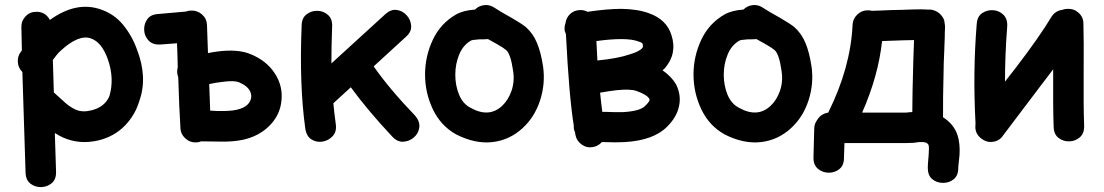

<svg xmlns="http://www.w3.org/2000/svg" viewBox="-20 -575 4490 781"><path d="M84 127Q85 158 104.5 172.5Q124 187 148.5 186Q173 185 191 169.5Q209 154 208 123Q206 51 203 -34Q222 -22 238 -15Q304 14 381 -4Q445 -20 487.5 -63.5Q530 -107 547 -165Q581 -261 537 -374Q517 -430 480 -475Q443 -519 389 -537Q290 -571 183 -494Q164 -528 127 -527Q101 -527 83.5 -508Q66 -489 67 -463L69 -370L66 -366Q51 -347 52.5 -323Q54 -299 71 -282Q80 4 84 127ZM351 -126Q315 -117 288 -129Q273 -136 261 -144.5Q249 -153 230 -171L199 -199L195 -331Q212 -355 225 -367Q299 -436 349 -419Q394 -404 419 -333Q446 -255 425 -184Q406 -139 351 -126Z M780 4Q789 4 798 0Q831 0 879 1Q927 2 966 -6Q1033 -20 1076.5 -64Q1120 -108 1125 -167Q1131 -226 1097.5 -277Q1064 -328 1001 -354Q948 -377 861 -365Q845 -363 826 -359Q824 -431 822 -473Q821 -499 802 -516Q783 -533 757 -532Q746 -532 736 -528L623 -518Q592 -516 578.5 -496Q565 -476 566.5 -451.5Q568 -427 585 -409.5Q602 -392 633 -394L700 -399Q702 -355 703 -301Q699 -287 702 -271Q703 -266 705 -261Q709 -131 714 -54Q715 -29 734.5 -11.5Q754 6 780 4ZM835 -125Q833 -171 831 -233Q857 -239 878 -241Q931 -249 953 -240Q988 -225 998 -202Q1008 -179 993.5 -157.5Q979 -136 940 -128Q928 -125 907 -124Q886 -123 865.5 -123.5Q845 -124 835 -125Z M1575 -20Q1596 3 1620.5 1.5Q1645 0 1663.5 -16Q1682 -32 1685.5 -56Q1689 -80 1669 -104Q1565 -212 1500 -305L1631 -425Q1654 -445 1652.5 -469.5Q1651 -494 1634.5 -512.5Q1618 -531 1594 -534.5Q1570 -538 1547 -517L1328 -317Q1328 -385 1331 -466Q1333 -497 1315 -513.5Q1297 -530 1272.5 -531Q1248 -532 1228 -517.5Q1208 -503 1207 -472Q1197 -229 1222 -51Q1227 -20 1247.5 -7.5Q1268 5 1292 1Q1316 -3 1333 -21Q1350 -39 1346 -69Q1340 -112 1336 -155L1407 -220Q1474 -128 1575 -20Z M1836 -28Q1913 11 1983 3Q2053 -5 2106 -54Q2155 -99 2177 -167Q2199 -235 2189 -305Q2180 -364 2164 -401Q2149 -438 2119 -465Q2100 -480 2060 -503Q2013 -529 1989 -545Q1970 -557 1948.5 -554Q1927 -551 1912 -536Q1865 -533 1835 -516Q1772 -480 1740.5 -413Q1709 -346 1709 -272Q1709 -197 1741 -130Q1773 -63 1836 -28ZM1895 -136Q1863 -152 1847.5 -189.5Q1832 -227 1832 -271Q1832 -315 1848 -353.5Q1864 -392 1896 -410Q1902 -413 1920 -414Q1925 -415 1935 -415H1946Q1957 -415 1965 -416L2001 -396Q2029 -380 2038 -372Q2057 -357 2067 -288Q2074 -245 2061 -206.5Q2048 -168 2022 -144Q1969 -95 1895 -136Z M2393 23Q2414 19 2428 3H2438Q2485 5 2521 3Q2639 -4 2694 -60Q2733 -99 2742 -143Q2752 -187 2730 -232Q2711 -264 2675 -289L2684 -297Q2736 -357 2711 -433Q2691 -496 2620 -521Q2574 -538 2508 -539Q2450 -539 2370 -527Q2355 -535 2338 -534Q2315 -533 2299 -518Q2283 -503 2280 -480Q2275 -466 2277 -450Q2279 -443 2282 -436Q2295 -180 2314 -64V-62Q2313 -49 2319 -37L2321 -25Q2326 -1 2347 13.5Q2368 28 2393 23ZM2515 -119Q2486 -118 2444 -120H2430Q2425 -157 2421 -198Q2461 -205 2487 -208Q2544 -214 2569 -205Q2612 -190 2622 -172Q2625 -164 2605 -145Q2585 -123 2515 -119ZM2410 -329Q2409 -358 2406 -408Q2464 -416 2507 -416Q2553 -416 2578 -406Q2594 -401 2594 -396Q2597 -385 2593 -380Q2580 -365 2542 -354Q2493 -337 2410 -329Z M2928 -28Q3005 11 3075 3Q3145 -5 3198 -54Q3247 -99 3269 -167Q3291 -235 3281 -305Q3272 -364 3256 -401Q3241 -438 3211 -465Q3192 -480 3152 -503Q3105 -529 3081 -545Q3062 -557 3040.5 -554Q3019 -551 3004 -536Q2957 -533 2927 -516Q2864 -480 2832.5 -413Q2801 -346 2801 -272Q2801 -197 2833 -130Q2865 -63 2928 -28ZM2987 -136Q2955 -152 2939.5 -189.5Q2924 -227 2924 -271Q2924 -315 2940 -353.5Q2956 -392 2988 -410Q2994 -413 3012 -414Q3017 -415 3027 -415H3038Q3049 -415 3057 -416L3093 -396Q3121 -380 3130 -372Q3149 -357 3159 -288Q3166 -245 3153 -206.5Q3140 -168 3114 -144Q3061 -95 2987 -136Z M3754 108Q3754 139 3772.5 154Q3791 169 3816 169Q3841 169 3859.5 154Q3878 139 3878 108Q3878 100 3880 85L3883 56Q3886 9 3875 -25Q3860 -70 3816 -98Q3815 -156 3819 -321Q3820 -332 3821 -370Q3822 -408 3823 -423Q3823 -447 3824 -459V-470Q3824 -474 3823 -477Q3823 -480 3822 -484Q3822 -489 3820 -494L3818 -499Q3816 -504 3809.5 -512Q3803 -520 3794 -526Q3784 -532 3772 -535Q3768 -535 3764 -536H3752Q3742 -537 3725 -537Q3697 -537 3649 -535Q3631 -535 3605 -534Q3579 -533 3556.5 -532Q3534 -531 3526 -531Q3519 -533 3513 -533Q3487 -534 3468 -516.5Q3449 -499 3448 -474Q3440 -300 3349 -117Q3319 -112 3304 -87Q3292 -71 3292 -51L3289 64Q3288 95 3306.5 111Q3325 127 3350 127.5Q3375 128 3394 113Q3413 98 3413 68L3415 7H3664Q3677 7 3695 6Q3699 5 3707 4.5Q3715 4 3718 3Q3736 2 3743 4Q3755 8 3757 15Q3760 24 3758 46Q3758 52 3757 62L3756 73Q3754 94 3754 108ZM3487 -117Q3553 -267 3568 -408Q3616 -410 3652 -411Q3678 -411 3698 -412L3695 -325Q3691 -186 3691 -119H3683Q3671 -117 3664 -117H3487Z M3975 -9Q3996 6 4021.5 1.5Q4047 -3 4061 -25Q4072 -40 4213 -226L4264 -293Q4263 -133 4266 -58Q4267 -28 4286.5 -13.5Q4306 1 4330.5 0Q4355 -1 4373 -17Q4391 -33 4390 -64Q4387 -141 4388 -272Q4389 -415 4387 -479Q4387 -505 4368 -522.5Q4349 -540 4323 -539Q4312 -539 4301 -535Q4272 -531 4256 -505Q4208 -425 4114 -302L4068 -243Q4068 -350 4077 -467Q4079 -498 4061.5 -515Q4044 -532 4019.5 -533.5Q3995 -535 3975 -521.5Q3955 -508 3953 -477Q3937 -283 3948 -75V-69Q3943 -31 3975 -9Z"/></svg>

Font: Balsamiq Sans
Style: Bold
Weight: 700
Designer: Michael Angeles
Foundry: Balsamiq SRL
Version: Version 1.020; ttfautohint (v1.8.4.7-5d5b);gftools[0.9.26]